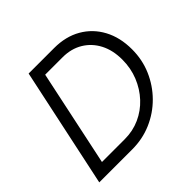

<svg xmlns="http://www.w3.org/2000/svg" viewBox="-171 -879 1059 1059"><g transform="rotate(-45 358.5 -350.0)"><path d="M34 0 183 -700H382Q472 -700 539 -661.5Q606 -623 643.5 -553.5Q681 -484 681 -391Q681 -310 650.5 -239.5Q620 -169 566.5 -115Q513 -61 442.5 -30.5Q372 0 291 0ZM379 -631H243L124 -69H302Q365 -69 419.5 -93.5Q474 -118 515 -162Q556 -206 579.5 -264Q603 -322 603 -389Q603 -462 575 -516Q547 -570 496.5 -600.5Q446 -631 379 -631Z"/></g></svg>

Font: Red Hat Text VF
Style: Italic
Weight: 300
Italic angle: -12°
Designer: Pentagram, MCKL
Foundry: Pentagram, MCKL
Version: Version 1.023